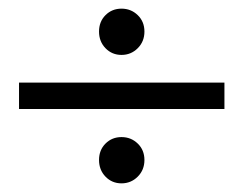

<svg xmlns="http://www.w3.org/2000/svg" viewBox="-20 -525 563 444"><path d="M24 -273V-334H499V-273ZM298.5 -413.5Q283 -398 261 -398Q239 -398 224 -413.5Q209 -429 209 -452Q209 -475 224 -490Q239 -505 261 -505Q283 -505 298.5 -490Q314 -475 314 -452Q314 -429 298.5 -413.5ZM298.5 -116.5Q283 -101 261 -101Q239 -101 224 -116.5Q209 -132 209 -155Q209 -178 224 -193Q239 -208 261 -208Q283 -208 298.5 -193Q314 -178 314 -155Q314 -132 298.5 -116.5Z"/></svg>

Font: Average Sans
Style: Regular
Weight: 400
Designer: Eduardo Rodriguez Tunni
Foundry: Eduardo Rodriguez Tunni
Version: Version 1.002